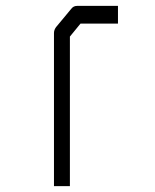

<svg xmlns="http://www.w3.org/2000/svg" viewBox="-20 -680 526 651"><path d="M380 -660V-600H253L217 -556V-49H163V-568Q163 -578.5 170 -588L221.5 -650Q229 -660 241 -660Z"/></svg>

Font: 3270 Nerd Font Mono SemCond
Style: Regular
Weight: 400
Monospace: yes
Version: Version 3.0.1;Nerd Fonts 3.1.1